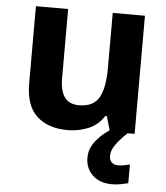

<svg xmlns="http://www.w3.org/2000/svg" viewBox="-55 -595 766 884"><g transform="rotate(5 328.5 -153.0)"><path d="M579.1 -545.9V0H464.8L444.8 -69.8H437Q411.1 -27.8 365.2 -8.8Q319.3 9.8 269 9.8Q181.2 9.8 127.9 -37.6Q75.2 -85 75.2 -189.9V-545.9H224.1V-227.1Q224.1 -168.9 245.1 -138.7Q266.6 -108.9 312 -108.9Q379.4 -108.9 405.3 -155.3Q430.2 -202.1 430.2 -289.1V-545.9ZM475.1 110.8Q475.1 131.3 486.3 140.6Q496.6 150.9 514.2 150.9Q530.3 150.9 544.9 147.9Q560.5 145 569.8 142.1V229Q541.5 235.4 536.1 236.3Q520 240.2 494.1 240.2Q438 240.2 405.3 208.5Q372.1 177.2 372.1 127.9Q372.1 84 404.3 45.9Q435.5 7.8 481.9 -17.1L546.9 0Q512.7 32.2 494.1 58.6Q475.1 85 475.1 110.8Z"/></g></svg>

Font: Droid Sans Thai
Style: Bold
Weight: 700
Designer: Steve Matteson
Foundry: Ascender Corporation
Version: Version 1.00